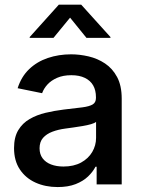

<svg xmlns="http://www.w3.org/2000/svg" viewBox="-20 -776 601 808"><path d="M222.7 11.2Q170.9 11.2 129.4 -7.6Q87.9 -26.4 63.5 -63Q39.1 -99.6 39.1 -152.8Q39.1 -198.7 56.9 -228.3Q74.7 -257.8 104.7 -275.1Q134.8 -292.5 171.9 -301.3Q209 -310.1 248 -314.9Q296.4 -320.3 326.2 -324.2Q356 -328.1 369.9 -336.4Q383.8 -344.7 383.8 -363.8V-366.7Q383.8 -396 372.1 -416.5Q360.4 -437 337.2 -448.2Q314 -459.5 280.3 -459.5Q245.6 -459.5 220.5 -448.5Q195.3 -437.5 179.7 -420.4Q164.1 -403.3 157.2 -383.8L54.2 -404.8Q69.8 -453.6 102.8 -485.1Q135.7 -516.6 181.4 -532Q227.1 -547.4 279.3 -547.4Q315.4 -547.4 353 -538.6Q390.6 -529.8 422.1 -508.8Q453.6 -487.8 472.9 -451.7Q492.2 -415.5 492.2 -360.8V0H386.7V-74.2H381.8Q371.1 -53.2 350.6 -33.4Q330.1 -13.7 298.3 -1.2Q266.6 11.2 222.7 11.2ZM247.1 -75.2Q290.5 -75.2 321.3 -92Q352.1 -108.9 368.2 -136.5Q384.3 -164.1 384.3 -195.8V-263.2Q378.4 -257.8 363 -253.4Q347.7 -249 327.6 -245.6Q307.6 -242.2 288.3 -239.5Q269 -236.8 254.9 -234.9Q225.1 -231 200.4 -221.7Q175.8 -212.4 161.1 -195.8Q146.5 -179.2 146.5 -151.9Q146.5 -127 159.2 -109.9Q171.9 -92.8 194.6 -84Q217.3 -75.2 247.1 -75.2ZM205.1 -616.7H105V-620.1L227.5 -756.3H321.8L444.8 -620.1V-616.7H343.8L274.9 -701.7Z"/></svg>

Font: V-Inter
Style: Medium-500
Weight: 500
Designer: Rasmus Andersson
Foundry: rsms
Version: Version 4.000;git-4146feb